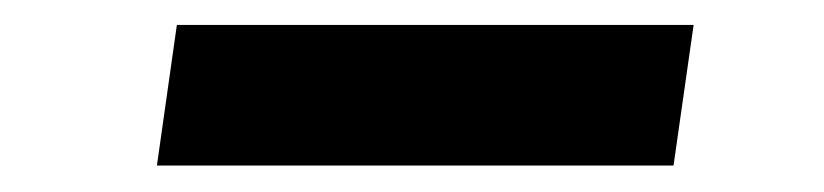

<svg xmlns="http://www.w3.org/2000/svg" viewBox="-20 -432 648 151"><path d="M509.7 -301.8H103.4L119.1 -412.4H525.5Z"/></svg>

Font: Merriweather Sans Variable Regular
Style: Italic
Weight: 300
Italic angle: -8°
Designer: Eben Sorkin
Foundry: Eben Sorkin
Version: Version 2.001